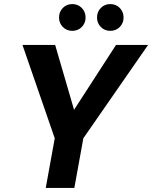

<svg xmlns="http://www.w3.org/2000/svg" viewBox="-20 -920 745 940"><path d="M204 0 248 -243 90 -700H250L348 -364L332 -366L548 -700H705L388 -243L344 0ZM334 -769Q306 -769 287.5 -788Q269 -807 269 -834Q269 -862 287.5 -881Q306 -900 334 -900Q362 -900 380.5 -881Q399 -862 399 -834Q399 -807 380.5 -788Q362 -769 334 -769ZM520 -769Q492 -769 473.5 -788Q455 -807 455 -834Q455 -862 473.5 -881Q492 -900 520 -900Q548 -900 566.5 -881Q585 -862 585 -834Q585 -807 566.5 -788Q548 -769 520 -769Z"/></svg>

Font: DM Sans 28pt ExtraBold
Style: Italic
Weight: 800
Italic angle: -10°
Version: Version 4.004;gftools[0.9.30]